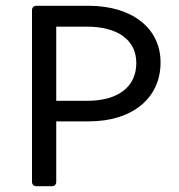

<svg xmlns="http://www.w3.org/2000/svg" viewBox="-20 -645 620 665"><path d="M286.1 -625H106.4C96.7 -625 90.8 -619.1 90.8 -609.4V-15.6C90.8 -5.9 96.7 0 106.4 0H159.2C168.9 0 174.8 -5.9 174.8 -15.6V-224.6H287.1C439.5 -224.6 536.1 -305.7 536.1 -428.7C536.1 -546.9 438.5 -625 286.1 -625ZM282.2 -295.9H174.8V-552.7H280.3C387.7 -552.7 452.1 -506.8 452.1 -426.8C452.1 -343.8 388.7 -295.9 282.2 -295.9Z"/></svg>

Font: Ed Sans Neue
Style: Regular
Weight: 400
Designer: Stephen Hutchings
Version: Version 1.004;PS 001.004;hotconv 1.0.88;makeotf.lib2.5.64775